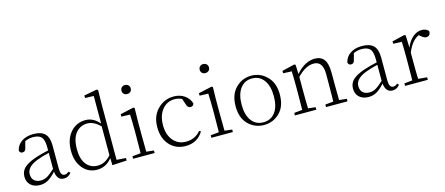

<svg xmlns="http://www.w3.org/2000/svg" viewBox="-52 -1401 4663 2014"><g transform="rotate(-15 2279.5 -393.5)"><path d="M367.2 -115.2V-289.1Q298.8 -273.4 236.3 -250Q116.2 -204.1 116.2 -125Q116.2 -78.1 142.6 -54.2Q168.9 -30.3 214.8 -30.3Q251 -30.3 284.2 -49.3Q317.4 -68.4 367.2 -115.2ZM516.6 -44.9 532.2 -28.3Q501 12.7 453.1 12.7Q379.9 12.7 369.1 -84Q320.3 -31.2 281.2 -8.8Q242.2 13.7 192.4 13.7Q131.8 13.7 93.8 -20Q55.7 -53.7 55.7 -114.3Q55.7 -169.9 94.7 -208Q133.8 -246.1 224.6 -277.3Q292 -299.8 367.2 -315.4V-348.6Q367.2 -430.7 339.4 -460.9Q311.5 -491.2 249 -491.2Q204.1 -491.2 161.1 -471.7L142.6 -402.3Q135.7 -364.3 103.5 -364.3Q74.2 -364.3 69.3 -394.5Q84 -455.1 134.8 -488.3Q185.5 -521.5 261.7 -521.5Q345.7 -521.5 385.7 -481.4Q425.8 -441.4 425.8 -353.5V-113.3Q425.8 -63.5 437 -43.9Q448.2 -24.4 471.7 -24.4Q493.2 -24.4 516.6 -44.9Z M975.6 -100.6V-413.1Q907.2 -482.4 835.9 -482.4Q759.8 -482.4 710.9 -423.8Q662.1 -365.2 662.1 -248Q662.1 -139.6 708.5 -83Q754.9 -26.4 829.1 -26.4Q912.1 -26.4 975.6 -100.6ZM1035.2 -34.2 1135.7 -27.3V0L978.5 8.8L976.6 -68.4Q910.2 13.7 813.5 13.7Q718.8 13.7 658.2 -59.1Q597.7 -131.8 597.7 -247.1Q597.7 -372.1 662.1 -446.8Q726.6 -521.5 827.1 -521.5Q912.1 -521.5 977.5 -443.4V-743.2L883.8 -746.1V-773.4L1022.5 -799.8L1038.1 -791L1035.2 -640.6Z M1272.5 -720.7Q1272.5 -742.2 1286.6 -755.9Q1300.8 -769.5 1322.3 -769.5Q1343.8 -769.5 1358.4 -755.9Q1373 -742.2 1373 -720.7Q1373 -698.2 1358.4 -685.1Q1343.8 -671.9 1322.3 -671.9Q1300.8 -671.9 1286.6 -685.1Q1272.5 -698.2 1272.5 -720.7ZM1358.4 -36.1 1439.5 -27.3V0H1206.1V-27.3L1296.9 -36.1Q1298.8 -145.5 1298.8 -225.6V-281.2Q1298.8 -378.9 1294.9 -456.1L1201.2 -459V-485.4L1345.7 -517.6L1359.4 -510.7L1356.4 -377V-225.6Q1356.4 -145.5 1358.4 -36.1Z M1950.2 -103.5 1967.8 -93.8Q1904.3 13.7 1775.4 13.7Q1668 13.7 1602.1 -59.6Q1536.1 -132.8 1536.1 -253.9Q1536.1 -375 1609.4 -448.2Q1682.6 -521.5 1785.2 -521.5Q1849.6 -521.5 1898.9 -488.8Q1948.2 -456.1 1966.8 -398.4Q1959 -368.2 1930.7 -368.2Q1899.4 -368.2 1888.7 -403.3L1865.2 -473.6Q1824.2 -491.2 1787.1 -491.2Q1704.1 -491.2 1651.9 -427.2Q1599.6 -363.3 1599.6 -257.8Q1599.6 -154.3 1652.3 -91.8Q1705.1 -29.3 1790 -29.3Q1889.6 -29.3 1950.2 -103.5Z M2122.1 -720.7Q2122.1 -742.2 2136.2 -755.9Q2150.4 -769.5 2171.9 -769.5Q2193.4 -769.5 2208 -755.9Q2222.7 -742.2 2222.7 -720.7Q2222.7 -698.2 2208 -685.1Q2193.4 -671.9 2171.9 -671.9Q2150.4 -671.9 2136.2 -685.1Q2122.1 -698.2 2122.1 -720.7ZM2208 -36.1 2289.1 -27.3V0H2055.7V-27.3L2146.5 -36.1Q2148.4 -145.5 2148.4 -225.6V-281.2Q2148.4 -378.9 2144.5 -456.1L2050.8 -459V-485.4L2195.3 -517.6L2209 -510.7L2206.1 -377V-225.6Q2206.1 -145.5 2208 -36.1Z M2627 13.7Q2527.3 13.7 2457 -55.7Q2386.7 -125 2386.7 -252.9Q2386.7 -379.9 2457.5 -450.7Q2528.3 -521.5 2627 -521.5Q2724.6 -521.5 2795.9 -450.7Q2867.2 -379.9 2867.2 -252.9Q2867.2 -125 2796.4 -55.7Q2725.6 13.7 2627 13.7ZM2499 -77.6Q2545.9 -15.6 2627 -15.6Q2708 -15.6 2754.9 -77.6Q2801.8 -139.6 2801.8 -252Q2801.8 -364.3 2754.9 -427.7Q2708 -491.2 2627 -491.2Q2545.9 -491.2 2499 -427.7Q2452.1 -364.3 2452.1 -252Q2452.1 -139.6 2499 -77.6Z M3452.1 -36.1 3534.2 -27.3V0H3300.8V-27.3L3389.6 -36.1Q3391.6 -145.5 3391.6 -225.6V-334Q3391.6 -474.6 3293 -474.6Q3204.1 -474.6 3112.3 -377.9V-225.6Q3112.3 -118.2 3115.2 -36.1L3195.3 -27.3V0H2962.9V-27.3L3051.8 -36.1Q3053.7 -145.5 3053.7 -225.6V-281.2Q3053.7 -380.9 3050.8 -455.1L2958 -459V-485.4L3093.8 -517.6L3107.4 -510.7L3111.3 -410.2Q3209 -521.5 3317.4 -521.5Q3382.8 -521.5 3416.5 -477.5Q3450.2 -433.6 3450.2 -334V-225.6Q3450.2 -143.6 3452.1 -36.1Z M3935.5 -115.2V-289.1Q3867.2 -273.4 3804.7 -250Q3684.6 -204.1 3684.6 -125Q3684.6 -78.1 3710.9 -54.2Q3737.3 -30.3 3783.2 -30.3Q3819.3 -30.3 3852.5 -49.3Q3885.7 -68.4 3935.5 -115.2ZM4085 -44.9 4100.6 -28.3Q4069.3 12.7 4021.5 12.7Q3948.2 12.7 3937.5 -84Q3888.7 -31.2 3849.6 -8.8Q3810.5 13.7 3760.7 13.7Q3700.2 13.7 3662.1 -20Q3624 -53.7 3624 -114.3Q3624 -169.9 3663.1 -208Q3702.1 -246.1 3793 -277.3Q3860.4 -299.8 3935.5 -315.4V-348.6Q3935.5 -430.7 3907.7 -460.9Q3879.9 -491.2 3817.4 -491.2Q3772.5 -491.2 3729.5 -471.7L3710.9 -402.3Q3704.1 -364.3 3671.9 -364.3Q3642.6 -364.3 3637.7 -394.5Q3652.3 -455.1 3703.1 -488.3Q3753.9 -521.5 3830.1 -521.5Q3914.1 -521.5 3954.1 -481.4Q3994.1 -441.4 3994.1 -353.5V-113.3Q3994.1 -63.5 4005.4 -43.9Q4016.6 -24.4 4040 -24.4Q4061.5 -24.4 4085 -44.9Z M4302.7 -510.7 4307.6 -375Q4333 -441.4 4379.4 -481.4Q4425.8 -521.5 4477.5 -521.5Q4503.9 -521.5 4524.9 -511.7Q4545.9 -502 4552.7 -487.3Q4552.7 -435.5 4505.9 -435.5Q4483.4 -435.5 4446.3 -467.8L4435.5 -477.5Q4356.4 -442.4 4307.6 -321.3V-225.6Q4307.6 -118.2 4310.5 -36.1L4406.2 -27.3V0H4159.2V-27.3L4247.1 -36.1Q4249 -145.5 4249 -225.6V-281.2Q4249 -380.9 4246.1 -455.1L4153.3 -459V-485.4L4289.1 -517.6Z"/></g></svg>

Font: GenYoMin TW TTF ExtraLight
Style: Regular
Weight: 250
Version: Version 1.300